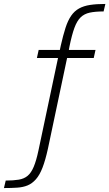

<svg xmlns="http://www.w3.org/2000/svg" viewBox="-175 -763 554 973"><path d="M-155 190 -146 152Q-107 152 -80 147.5Q-53 143 -35 128Q-17 113 -4 82Q9 51 20 -1L119 -469H12L21 -510H139L125 -494L133 -532Q145 -585 157 -622Q169 -659 185.5 -683Q202 -707 225.5 -720Q249 -733 281.5 -738Q314 -743 359 -743L350 -705Q308 -705 280 -699Q252 -693 233.5 -675Q215 -657 202 -621.5Q189 -586 177 -527L171 -494L164 -510H309L300 -469H165L68 -10Q55 49 40.5 86.5Q26 124 7 145.5Q-12 167 -35 176.5Q-58 186 -88 188Q-118 190 -155 190Z"/></svg>

Font: Saira Thin ExtraLight
Style: Regular
Weight: 250
Version: Version 1.101